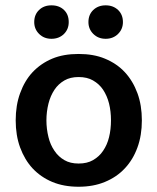

<svg xmlns="http://www.w3.org/2000/svg" viewBox="-20 -690 593 723"><path d="M313 -606.9Q313 -634.8 331.1 -652.3Q349.6 -669.9 377.9 -669.9Q406.2 -669.9 424.8 -652.3Q442.9 -634.8 442.9 -606.9Q442.9 -580.6 424.8 -562.5Q406.2 -543.9 377.9 -543.9Q349.6 -543.9 331.1 -562.5Q313 -580.6 313 -606.9ZM108.9 -606.9Q108.9 -634.8 127 -652.3Q145 -669.9 173.8 -669.9Q203.1 -669.9 221.2 -652.3Q238.8 -635.3 238.8 -606.9Q238.8 -580.1 221.2 -562.5Q202.6 -543.9 173.8 -543.9Q145.5 -543.9 127 -562.5Q108.9 -580.6 108.9 -606.9ZM375 -469.2Q419.9 -450.7 450.2 -418Q480.5 -385.3 497.6 -338.9Q514.2 -293.5 514.2 -236.8Q514.2 -180.2 497.6 -134.8Q481 -88.9 450.2 -56.2Q419.9 -23.4 375 -4.9Q331.5 13.2 275.9 13.2Q220.2 13.2 176.8 -4.9Q133.8 -22.9 102.5 -56.2Q72.8 -88.4 55.7 -134.8Q39.1 -180.2 39.1 -236.8Q39.1 -293.5 55.7 -338.9Q72.8 -386.2 102.5 -418Q133.8 -451.2 176.8 -469.2Q218.8 -486.8 275.9 -486.8Q333 -486.8 375 -469.2ZM275.9 -74.2Q308.1 -74.2 330.1 -86.9Q354 -100.6 368.2 -122.1Q383.8 -145 390.6 -173.3Q397.9 -202.6 397.9 -236.8Q397.9 -271 390.6 -300.3Q383.3 -329.1 368.2 -352.1Q354 -373.5 330.1 -387.2Q308.1 -399.9 275.9 -399.9Q244.6 -399.9 222.7 -387.2Q199.7 -374 185.1 -352.1Q169.9 -329.1 162.6 -300.3Q154.8 -269 154.8 -236.8Q154.8 -204.6 162.6 -173.3Q169.4 -145 185.1 -122.1Q199.7 -100.1 222.7 -86.9Q244.6 -74.2 275.9 -74.2Z"/></svg>

Font: Post Grotesk Medium
Style: Medium
Weight: 500
Version: Version 1.0